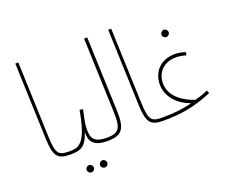

<svg xmlns="http://www.w3.org/2000/svg" viewBox="-138 -934 1566 1323"><g transform="rotate(-20 645.0 -272.0)"><path d="M229 5C242 5 247 0 247 -7C247 -12 245 -18 233 -18C147 -18 132 -35 127 -165L107 -714H85L105 -154C110 -23 136 5 229 5Z M229 5C299 5 343 -8 373 -106C372 -31 405 5 501 5C514 5 519 0 519 -7C519 -12 517 -18 505 -18C410 -18 393 -56 393 -116C393 -160 401 -187 416 -259L392 -264C353 -40 304 -18 233 -18ZM421 170C435 170 447 158 447 144C447 129 435 117 421 117C406 117 394 129 394 144C394 158 406 170 421 170ZM323 170C337 170 349 158 349 144C349 129 337 117 323 117C308 117 296 129 296 144C296 158 308 170 323 170Z M501 5C615 5 637 -44 632 -177L612 -714H589L608 -175C612 -60 602 -18 505 -18Z M910 5C923 5 928 0 928 -7C928 -12 926 -18 914 -18C828 -18 813 -35 808 -165L788 -714H766L786 -154C791 -23 817 5 910 5Z M1126 -530C1140 -530 1152 -542 1152 -556C1152 -571 1140 -583 1126 -583C1111 -583 1099 -571 1099 -556C1099 -542 1111 -530 1126 -530ZM910 5C1044 5 1141 -12 1270 -66L1262 -88C1197 -61 1199 -64 1166 -55C1104 -75 994 -129 994 -238C994 -316 1050 -376 1137 -376C1161 -376 1187 -372 1212 -364L1217 -386C1192 -395 1162 -400 1139 -400C1031 -400 971 -326 971 -237C971 -143 1044 -73 1130 -43C1060 -26 999 -18 913 -18Z"/></g></svg>

Font: Noto Sans Arabic UI Cn Th
Style: Regular
Weight: 100
Width: 3
Designer: Monotype Design Team, Nadine Chahine and Nizar Qandah
Foundry: Monotype Imaging Inc.
Version: Version 2.010